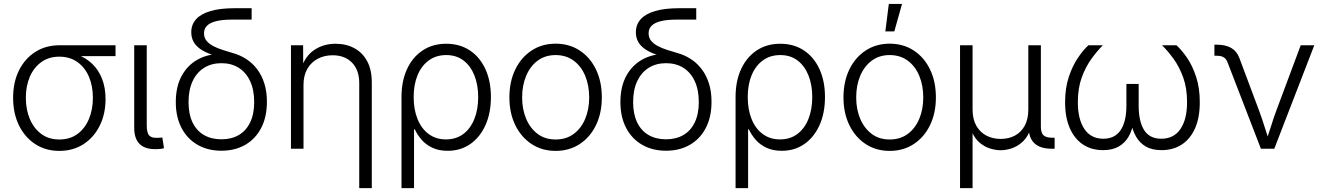

<svg xmlns="http://www.w3.org/2000/svg" viewBox="-20 -770 6852 994"><path d="M287.1 11.2Q216.8 11.2 162.6 -23.9Q108.4 -59.1 78.1 -121.1Q47.9 -183.1 47.9 -263.7Q47.9 -344.7 78.4 -405.8Q108.9 -466.8 162.8 -501.2Q216.8 -535.6 287.1 -535.6H578.1V-479.5H357.9L287.1 -476.6Q232.9 -476.6 194.1 -448.7Q155.3 -420.9 134.5 -372.8Q113.8 -324.7 113.8 -263.7Q113.8 -202.6 134.5 -153.8Q155.3 -105 193.8 -76.4Q232.4 -47.9 287.1 -47.9Q342.3 -47.9 381.1 -76.4Q419.9 -105 440.4 -154.1Q460.9 -203.1 460.9 -263.7Q460.9 -324.7 440.4 -372.8Q419.9 -420.9 380.9 -448.7Q341.8 -476.6 287.1 -476.6V-502.4Q338.9 -502.4 382.6 -486.1Q426.3 -469.7 458.5 -438.5Q490.7 -407.2 508.5 -361.6Q526.4 -315.9 526.4 -257.3Q526.4 -179.7 496.1 -118.9Q465.8 -58.1 411.9 -23.4Q357.9 11.2 287.1 11.2Z M792.5 2Q733.9 4.4 704.3 -23.2Q674.8 -50.8 674.8 -108.4V-535.6H739.7V-120.1Q739.7 -81.5 753.2 -67.9Q766.6 -54.2 798.3 -56.6Q806.2 -56.6 810.8 -57.1Q815.4 -57.6 820.3 -58.6L829.1 -2.4Q822.3 -0.5 812.5 0.7Q802.7 2 792.5 2Z M1126.5 10.3Q1056.2 10.3 1002.9 -20.3Q949.7 -50.8 919.9 -107.4Q890.1 -164.1 890.1 -241.7Q890.1 -320.3 919.9 -376Q949.7 -431.6 1002.9 -461.4Q1056.2 -491.2 1126.5 -491.2L1144 -468.8Q1104 -477.5 1071.8 -489Q1039.6 -500.5 1016.8 -516.4Q994.1 -532.2 982.2 -553.7Q970.2 -575.2 970.2 -603Q970.2 -642.6 995.1 -670.4Q1020 -698.2 1069.8 -712.9Q1119.6 -727.5 1194.8 -727.5H1282.7V-668.5H1182.1Q1131.3 -668.5 1099.1 -660.4Q1066.9 -652.3 1051.5 -636.7Q1036.1 -621.1 1036.1 -597.7Q1036.1 -575.2 1049.1 -559.1Q1062 -543 1084 -531.5Q1106 -520 1132.8 -511.5Q1159.7 -502.9 1188 -494.6Q1224.1 -484.4 1255.9 -463.6Q1287.6 -442.9 1311.3 -411.6Q1335 -380.4 1348.4 -338.4Q1361.8 -296.4 1361.8 -243.2Q1361.8 -164.1 1332 -107.2Q1302.2 -50.3 1249.3 -20Q1196.3 10.3 1126.5 10.3ZM1126.5 -48.8Q1178.2 -48.8 1216.3 -71Q1254.4 -93.3 1275.1 -136.5Q1295.9 -179.7 1295.9 -241.7Q1295.9 -304.7 1275.1 -349.6Q1254.4 -394.5 1216.3 -418.7Q1178.2 -442.9 1126.5 -442.9Q1074.7 -442.9 1036.4 -418.7Q998 -394.5 977.1 -349.6Q956.1 -304.7 956.1 -241.7Q956.1 -179.2 976.8 -136.2Q997.6 -93.3 1035.9 -71Q1074.2 -48.8 1126.5 -48.8Z M1551.3 -331.1V0H1486.3V-535.6H1549.3L1549.8 -410.2H1537.1Q1559.6 -480 1607.4 -511.7Q1655.3 -543.5 1717.3 -543.5Q1772 -543.5 1814.5 -520.5Q1856.9 -497.6 1880.9 -453.1Q1904.8 -408.7 1904.8 -343.8V204.1H1839.8V-339.4Q1839.8 -407.2 1802.5 -445.6Q1765.1 -483.9 1702.1 -483.9Q1659.2 -483.9 1625 -465.8Q1590.8 -447.8 1571 -413.6Q1551.3 -379.4 1551.3 -331.1Z M2058.6 204.1V-267.6Q2058.6 -350.6 2087.4 -412.6Q2116.2 -474.6 2168.2 -509Q2220.2 -543.5 2290 -543.5Q2359.9 -543.5 2411.9 -509.3Q2463.9 -475.1 2492.7 -412.8Q2521.5 -350.6 2521.5 -267.6Q2521.5 -184.6 2493.2 -121.8Q2464.8 -59.1 2414.6 -24.2Q2364.3 10.7 2297.4 10.7Q2251.5 10.7 2217.8 -5.4Q2184.1 -21.5 2162.1 -47.1Q2140.1 -72.8 2127.4 -100.6H2123.5V204.1ZM2288.6 -48.3Q2341.3 -48.3 2378.7 -76.4Q2416 -104.5 2435.8 -154.1Q2455.6 -203.6 2455.6 -267.6Q2455.6 -330.6 2436 -379.6Q2416.5 -428.7 2379.6 -456.8Q2342.8 -484.9 2290 -484.9Q2237.8 -484.9 2200 -457.3Q2162.1 -429.7 2141.8 -380.9Q2121.6 -332 2121.6 -267.6Q2121.6 -203.1 2141.6 -153.6Q2161.6 -104 2199.2 -76.2Q2236.8 -48.3 2288.6 -48.3Z M2856.4 11.2Q2786.1 11.2 2732.2 -24.2Q2678.2 -59.6 2647.7 -122.1Q2617.2 -184.6 2617.2 -265.6Q2617.2 -347.7 2647.7 -410.4Q2678.2 -473.1 2732.2 -508.5Q2786.1 -543.9 2856.4 -543.9Q2927.2 -543.9 2981.2 -508.5Q3035.2 -473.1 3065.4 -410.4Q3095.7 -347.7 3095.7 -265.6Q3095.7 -184.6 3065.4 -122.1Q3035.2 -59.6 2981.2 -24.2Q2927.2 11.2 2856.4 11.2ZM2856.4 -47.9Q2911.6 -47.9 2950.4 -76.9Q2989.3 -106 3009.8 -155.3Q3030.3 -204.6 3030.3 -265.6Q3030.3 -327.1 3009.8 -377Q2989.3 -426.8 2950.2 -455.8Q2911.1 -484.9 2856.4 -484.9Q2802.2 -484.9 2763.4 -455.8Q2724.6 -426.8 2703.9 -377.2Q2683.1 -327.6 2683.1 -265.6Q2683.1 -204.6 2703.9 -155.3Q2724.6 -106 2763.2 -76.9Q2801.8 -47.9 2856.4 -47.9Z M3428.2 10.3Q3357.9 10.3 3304.7 -20.3Q3251.5 -50.8 3221.7 -107.4Q3191.9 -164.1 3191.9 -241.7Q3191.9 -320.3 3221.7 -376Q3251.5 -431.6 3304.7 -461.4Q3357.9 -491.2 3428.2 -491.2L3445.8 -468.8Q3405.8 -477.5 3373.5 -489Q3341.3 -500.5 3318.6 -516.4Q3295.9 -532.2 3283.9 -553.7Q3272 -575.2 3272 -603Q3272 -642.6 3296.9 -670.4Q3321.8 -698.2 3371.6 -712.9Q3421.4 -727.5 3496.6 -727.5H3584.5V-668.5H3483.9Q3433.1 -668.5 3400.9 -660.4Q3368.7 -652.3 3353.3 -636.7Q3337.9 -621.1 3337.9 -597.7Q3337.9 -575.2 3350.8 -559.1Q3363.8 -543 3385.7 -531.5Q3407.7 -520 3434.6 -511.5Q3461.4 -502.9 3489.7 -494.6Q3525.9 -484.4 3557.6 -463.6Q3589.4 -442.9 3613 -411.6Q3636.7 -380.4 3650.1 -338.4Q3663.6 -296.4 3663.6 -243.2Q3663.6 -164.1 3633.8 -107.2Q3604 -50.3 3551 -20Q3498 10.3 3428.2 10.3ZM3428.2 -48.8Q3480 -48.8 3518.1 -71Q3556.2 -93.3 3576.9 -136.5Q3597.7 -179.7 3597.7 -241.7Q3597.7 -304.7 3576.9 -349.6Q3556.2 -394.5 3518.1 -418.7Q3480 -442.9 3428.2 -442.9Q3376.5 -442.9 3338.1 -418.7Q3299.8 -394.5 3278.8 -349.6Q3257.8 -304.7 3257.8 -241.7Q3257.8 -179.2 3278.6 -136.2Q3299.3 -93.3 3337.6 -71Q3376 -48.8 3428.2 -48.8Z M3788.1 204.1V-267.6Q3788.1 -350.6 3816.9 -412.6Q3845.7 -474.6 3897.7 -509Q3949.7 -543.5 4019.5 -543.5Q4089.4 -543.5 4141.4 -509.3Q4193.4 -475.1 4222.2 -412.8Q4251 -350.6 4251 -267.6Q4251 -184.6 4222.7 -121.8Q4194.3 -59.1 4144 -24.2Q4093.8 10.7 4026.9 10.7Q3981 10.7 3947.3 -5.4Q3913.6 -21.5 3891.6 -47.1Q3869.6 -72.8 3856.9 -100.6H3853V204.1ZM4018.1 -48.3Q4070.8 -48.3 4108.2 -76.4Q4145.5 -104.5 4165.3 -154.1Q4185.1 -203.6 4185.1 -267.6Q4185.1 -330.6 4165.5 -379.6Q4146 -428.7 4109.1 -456.8Q4072.3 -484.9 4019.5 -484.9Q3967.3 -484.9 3929.4 -457.3Q3891.6 -429.7 3871.3 -380.9Q3851.1 -332 3851.1 -267.6Q3851.1 -203.1 3871.1 -153.6Q3891.1 -104 3928.7 -76.2Q3966.3 -48.3 4018.1 -48.3Z M4585.9 11.2Q4515.6 11.2 4461.7 -24.2Q4407.7 -59.6 4377.2 -122.1Q4346.7 -184.6 4346.7 -265.6Q4346.7 -347.7 4377.2 -410.4Q4407.7 -473.1 4461.7 -508.5Q4515.6 -543.9 4585.9 -543.9Q4656.7 -543.9 4710.7 -508.5Q4764.6 -473.1 4794.9 -410.4Q4825.2 -347.7 4825.2 -265.6Q4825.2 -184.6 4794.9 -122.1Q4764.6 -59.6 4710.7 -24.2Q4656.7 11.2 4585.9 11.2ZM4585.9 -47.9Q4641.1 -47.9 4679.9 -76.9Q4718.8 -106 4739.3 -155.3Q4759.8 -204.6 4759.8 -265.6Q4759.8 -327.1 4739.3 -377Q4718.8 -426.8 4679.7 -455.8Q4640.6 -484.9 4585.9 -484.9Q4531.7 -484.9 4492.9 -455.8Q4454.1 -426.8 4433.3 -377.2Q4412.6 -327.6 4412.6 -265.6Q4412.6 -204.6 4433.3 -155.3Q4454.1 -106 4492.7 -76.9Q4531.2 -47.9 4585.9 -47.9ZM4563.5 -607.4 4581.5 -749.5H4649.9L4609.9 -607.4Z M4950.2 204.1V-535.6H5015.1V-203.1Q5015.1 -153.3 5034.4 -119.1Q5053.7 -85 5086.7 -67.9Q5119.6 -50.8 5160.6 -50.8Q5202.1 -50.8 5234.4 -68.1Q5266.6 -85.4 5285.2 -119.4Q5303.7 -153.3 5303.7 -203.1V-535.6H5368.7V-114.3Q5368.7 -82.5 5382.1 -69.8Q5395.5 -57.1 5426.8 -57.1H5439.9V0H5425.3Q5364.7 0 5335 -28.6Q5305.2 -57.1 5305.2 -113.8V-174.3H5324.7Q5324.7 -120.6 5308.6 -85.4Q5292.5 -50.3 5267.1 -29.8Q5241.7 -9.3 5213.4 -0.7Q5185.1 7.8 5160.2 7.8Q5135.7 7.8 5107.2 -0.7Q5078.6 -9.3 5053.5 -29.8Q5028.3 -50.3 5012.5 -85.4Q4996.6 -120.6 4996.6 -174.3H5015.1V204.1Z M5690.4 7.3Q5630.9 7.3 5586.9 -21.7Q5543 -50.8 5518.6 -106.2Q5494.1 -161.6 5494.1 -240.7Q5494.1 -313.5 5512.9 -370.6Q5531.7 -427.7 5559.6 -469.2Q5587.4 -510.7 5614.7 -535.6H5689.5Q5659.2 -505.4 5629.4 -463.9Q5599.6 -422.4 5579.8 -367.7Q5560.1 -313 5560.1 -240.7Q5560.1 -152.3 5594 -102.1Q5627.9 -51.8 5691.9 -51.8Q5752 -51.8 5781.7 -96.4Q5811.5 -141.1 5811.5 -223.6V-335.4H5875V-223.6Q5875 -141.1 5903.3 -96.4Q5931.6 -51.8 5992.2 -51.8Q6057.1 -51.8 6091.3 -102.1Q6125.5 -152.3 6125.5 -240.7Q6125.5 -314 6105.5 -369.1Q6085.4 -424.3 6055.7 -465.3Q6025.9 -506.3 5996.1 -535.6H6070.8Q6098.1 -510.7 6126 -470Q6153.8 -429.2 6172.6 -371.8Q6191.4 -314.5 6191.4 -240.7Q6191.4 -161.1 6167 -106Q6142.6 -50.8 6098.1 -21.7Q6053.7 7.3 5993.7 7.3Q5943.8 7.3 5911.6 -11.7Q5879.4 -30.8 5861.3 -63Q5843.3 -95.2 5835.4 -134.3H5848.1Q5840.8 -93.8 5822.3 -61.8Q5803.7 -29.8 5771.2 -11.2Q5738.8 7.3 5690.4 7.3Z M6507.8 0 6335.9 -445.3Q6328.6 -465.3 6315.2 -473.4Q6301.8 -481.4 6278.8 -481.4H6267.1V-538.6H6280.3Q6325.2 -538.6 6354.2 -521.7Q6383.3 -504.9 6396.5 -469.2L6496.6 -202.1Q6512.7 -158.7 6526.1 -116Q6539.6 -73.2 6553.2 -31.7H6532.7Q6546.9 -73.2 6560.1 -116.2Q6573.2 -159.2 6589.4 -202.1L6713.9 -535.6H6784.2L6577.1 0Z"/></svg>

Font: Inter 20pt Light
Style: Regular
Weight: 300
Version: Version 4.001;git-66647c0bb